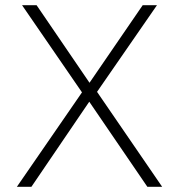

<svg xmlns="http://www.w3.org/2000/svg" viewBox="-20 -720 690 740"><path d="M324 -328 101 0H45L296 -364L65 -700H121L325 -401L530 -700H585L354 -366L605 0H548Z"/></svg>

Font: PT Root UI Web Light
Style: Regular
Weight: 300
Designer: Vitaly Kuzmin
Foundry: ParaType Ltd.
Version: Version 1.000W